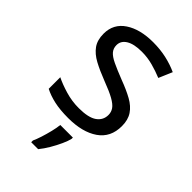

<svg xmlns="http://www.w3.org/2000/svg" viewBox="-229 -631 938 938"><g transform="rotate(45 239.5 -162.5)"><path d="M434 -148Q434 -70 376 -30Q318 10 220 10Q164 10 123.5 1Q83 -8 52 -24V-104Q84 -88 129.5 -74.5Q175 -61 222 -61Q289 -61 319 -82.5Q349 -104 349 -140Q349 -160 338 -176Q327 -192 298.5 -208Q270 -224 217 -244Q165 -264 128 -284Q91 -304 71 -332Q51 -360 51 -404Q51 -472 106.5 -509Q162 -546 252 -546Q301 -546 343.5 -536.5Q386 -527 423 -510L393 -440Q359 -454 322 -464Q285 -474 246 -474Q192 -474 163.5 -456.5Q135 -439 135 -409Q135 -387 148 -371.5Q161 -356 191.5 -341.5Q222 -327 273 -307Q324 -288 360 -268Q396 -248 415 -219.5Q434 -191 434 -148ZM304 70Q300 88 287.5 115.5Q275 143 258.5 171Q242 199 224 221H176V209Q184 192 192.5 165.5Q201 139 208 110.5Q215 82 217 61H304Z"/></g></svg>

Font: Noto Sans NKo Unjoined
Style: Regular
Weight: 400
Designer: Monotype Design Team
Foundry: Monotype Imaging Inc.
Version: Version 2.004